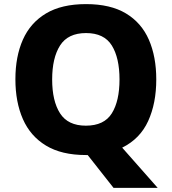

<svg xmlns="http://www.w3.org/2000/svg" viewBox="-20 -745 836 935"><path d="M741 -358Q741 -242 701.5 -155.5Q662 -69 575 -26L748 170H533L407 10H398Q280 10 204 -36Q128 -82 91.5 -165Q55 -248 55 -359Q55 -470 91.5 -552Q128 -634 204 -679.5Q280 -725 399 -725Q518 -725 593.5 -679.5Q669 -634 705 -551.5Q741 -469 741 -358ZM234 -358Q234 -253 272.5 -193Q311 -133 398 -133Q487 -133 524.5 -193Q562 -253 562 -358Q562 -463 524.5 -523.5Q487 -584 399 -584Q311 -584 272.5 -523.5Q234 -463 234 -358Z"/></svg>

Font: Noto Sans ExtraBold
Style: Regular
Weight: 800
Designer: Monotype Design Team
Foundry: Monotype Imaging Inc.
Version: Version 2.007